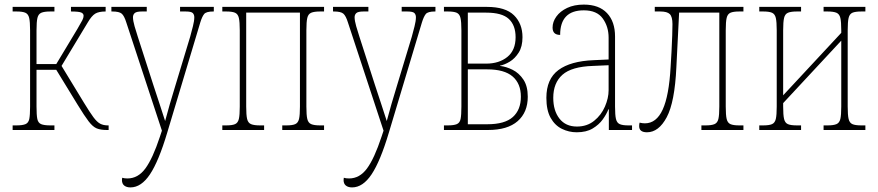

<svg xmlns="http://www.w3.org/2000/svg" viewBox="-20 -566 3822 836"><path d="M35 0V-20H51Q78 -20 91 -25.5Q104 -31 107.5 -48Q111 -65 111 -102V-434Q111 -471 107 -488Q103 -505 90.5 -510.5Q78 -516 52 -516H35V-536H217V-516H199Q173 -516 160 -510.5Q147 -505 143 -488Q139 -471 139 -434V-287H225L317 -440Q333 -467 338.5 -478Q344 -489 344 -497Q344 -507 333.5 -511.5Q323 -516 289 -516V-536H440V-516Q410 -516 394.5 -506.5Q379 -497 362 -468L248 -279L346 -118Q371 -77 386.5 -56Q402 -35 416 -27.5Q430 -20 450 -20H453V0H445Q418 0 401 -7Q384 -14 366 -37.5Q348 -61 318 -110L225 -262H139V-102Q139 -65 142.5 -48Q146 -31 159 -25.5Q172 -20 200 -20H217V0Z M548 250Q531 250 521 242Q511 234 511 218Q511 212 512 208Q521 211 535 211Q581 211 613 167.5Q645 124 676 30L685 3L530 -468Q521 -497 510 -506.5Q499 -516 469 -516H465V-536H619V-516H598Q574 -516 566.5 -509Q559 -502 559 -491Q559 -476 566 -451.5Q573 -427 580 -406L647 -198Q662 -153 675 -113Q688 -73 699 -39Q708 -73 719.5 -113Q731 -153 745 -198L808 -406Q814 -428 820 -451.5Q826 -475 826 -491Q826 -502 819.5 -509Q813 -516 788 -516H764V-536H911V-516H909Q878 -516 869 -505Q860 -494 852 -468L708 12Q671 136 633 193Q595 250 548 250Z M948 0V-20H965Q991 -20 1003.5 -25.5Q1016 -31 1020 -48Q1024 -65 1024 -102V-434Q1024 -471 1020 -488Q1016 -505 1003.5 -510.5Q991 -516 965 -516H948V-536H1391V-516H1374Q1348 -516 1335 -510.5Q1322 -505 1318 -488Q1314 -471 1314 -434V-102Q1314 -65 1318 -48Q1322 -31 1335 -25.5Q1348 -20 1374 -20H1391V0H1209V-20H1227Q1253 -20 1265.5 -25.5Q1278 -31 1282 -48Q1286 -65 1286 -102V-511H1052V-102Q1052 -65 1056 -48Q1060 -31 1073 -25.5Q1086 -20 1112 -20H1130V0Z M1513 250Q1496 250 1486 242Q1476 234 1476 218Q1476 212 1477 208Q1486 211 1500 211Q1546 211 1578 167.5Q1610 124 1641 30L1650 3L1495 -468Q1486 -497 1475 -506.5Q1464 -516 1434 -516H1430V-536H1584V-516H1563Q1539 -516 1531.5 -509Q1524 -502 1524 -491Q1524 -476 1531 -451.5Q1538 -427 1545 -406L1612 -198Q1627 -153 1640 -113Q1653 -73 1664 -39Q1673 -73 1684.5 -113Q1696 -153 1710 -198L1773 -406Q1779 -428 1785 -451.5Q1791 -475 1791 -491Q1791 -502 1784.5 -509Q1778 -516 1753 -516H1729V-536H1876V-516H1874Q1843 -516 1834 -505Q1825 -494 1817 -468L1673 12Q1636 136 1598 193Q1560 250 1513 250Z M1913 0V-20H1929Q1956 -20 1969 -25.5Q1982 -31 1985.5 -48Q1989 -65 1989 -102V-434Q1989 -471 1985 -488Q1981 -505 1968.5 -510.5Q1956 -516 1930 -516H1913V-536H2100Q2181 -536 2218 -499.5Q2255 -463 2255 -404Q2255 -363 2238.5 -337Q2222 -311 2199.5 -297.5Q2177 -284 2157 -280V-279Q2184 -276 2212 -262Q2240 -248 2259 -219.5Q2278 -191 2278 -145Q2278 -77 2234 -38.5Q2190 0 2105 0ZM2017 -289H2097Q2153 -289 2189 -318Q2225 -347 2225 -404Q2225 -456 2195.5 -483.5Q2166 -511 2097 -511H2017ZM2017 -25H2102Q2178 -25 2213 -56.5Q2248 -88 2248 -145Q2248 -202 2212 -233Q2176 -264 2101 -264H2017Z M2491 10Q2457 10 2426.5 -5Q2396 -20 2377.5 -53Q2359 -86 2359 -140Q2359 -222 2411.5 -261Q2464 -300 2565 -304L2630 -307V-402Q2630 -450 2604.5 -485.5Q2579 -521 2522 -521Q2419 -521 2419 -414Q2386 -414 2386 -446Q2386 -471 2402.5 -494Q2419 -517 2449.5 -531.5Q2480 -546 2522 -546Q2588 -546 2623 -509Q2658 -472 2658 -407V-102Q2658 -65 2662 -48Q2666 -31 2678.5 -25.5Q2691 -20 2716 -20H2732V0H2631V-90H2629Q2621 -69 2604.5 -46Q2588 -23 2560.5 -6.5Q2533 10 2491 10ZM2492 -15Q2536 -15 2567 -40Q2598 -65 2614 -102Q2630 -139 2630 -173V-282L2562 -279Q2469 -276 2429 -240.5Q2389 -205 2389 -140Q2389 -84 2416 -49.5Q2443 -15 2492 -15Z M2797 10Q2763 10 2763 -17Q2763 -22 2763.5 -25.5Q2764 -29 2765 -32Q2777 -29 2788 -29Q2838 -29 2865.5 -89Q2893 -149 2900 -275Q2902 -306 2904 -343Q2906 -380 2907 -412Q2908 -444 2908 -461Q2908 -493 2896.5 -504.5Q2885 -516 2855 -516H2831V-536H3217V-516H3199Q3173 -516 3160.5 -510.5Q3148 -505 3144 -488Q3140 -471 3140 -434V-102Q3140 -65 3144 -48Q3148 -31 3160.5 -25.5Q3173 -20 3199 -20H3217V0H3034V-20H3052Q3078 -20 3091 -25.5Q3104 -31 3108 -48Q3112 -65 3112 -102V-511H2937L2925 -273Q2918 -121 2883 -55.5Q2848 10 2797 10Z M3286 0V-20H3303Q3329 -20 3341.5 -25.5Q3354 -31 3358 -48Q3362 -65 3362 -102V-434Q3362 -471 3358 -488Q3354 -505 3341.5 -510.5Q3329 -516 3303 -516H3286V-536H3468V-516H3450Q3424 -516 3411 -510.5Q3398 -505 3394 -488Q3390 -471 3390 -434V-151L3643 -423V-434Q3643 -471 3639 -488Q3635 -505 3622 -510.5Q3609 -516 3583 -516H3566V-536H3748V-516H3731Q3704 -516 3691.5 -510.5Q3679 -505 3675 -488Q3671 -471 3671 -434V-102Q3671 -65 3675 -48Q3679 -31 3691.5 -25.5Q3704 -20 3731 -20H3748V0H3566V-20H3583Q3609 -20 3622 -25.5Q3635 -31 3639 -48Q3643 -65 3643 -102V-389L3390 -117V-102Q3390 -65 3394 -48Q3398 -31 3410.5 -25.5Q3423 -20 3450 -20H3468V0Z"/></svg>

Font: Noto Serif Condensed Thin
Style: Regular
Weight: 100
Width: 3
Designer: Monotype Design Team
Foundry: Monotype Imaging Inc.
Version: Version 2.013; ttfautohint (v1.8.4.7-5d5b)